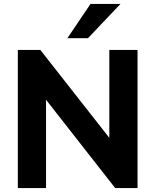

<svg xmlns="http://www.w3.org/2000/svg" viewBox="-20 -960 793 980"><path d="M71 0V-705H186L565 -222H538V-705H682V0H568L189 -484H215V0ZM324 -765 442 -940H595L429 -765Z"/></svg>

Font: Nunito Sans 12pt ExtraBold
Style: Regular
Weight: 800
Designer: Vernon Adams
Foundry: Vernon Adams
Version: Version 3.101;gftools[0.9.27]